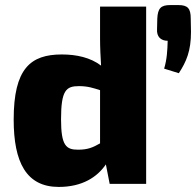

<svg xmlns="http://www.w3.org/2000/svg" viewBox="-20 -726 774 758"><path d="M733 -653C733 -693 721 -706 684 -706H652C615 -706 603 -693 601 -653L600 -611C598 -582 614 -565 642 -565C641 -527 639 -491 628 -455L686 -437C716 -483 734 -525 734 -600ZM375 -574C375 -538 377 -501 379 -467C337 -499 282 -511 224 -511C100 -511 34 -455 34 -254C34 -85 84 12 212 12C305 12 364 -27 398 -77L413 0H557V-700H375ZM288 -135C241 -135 221 -151 221 -255C221 -370 241 -386 292 -386C327 -386 350 -378 375 -370V-160C347 -144 327 -135 288 -135Z"/></svg>

Font: Exo 2 Extra Bold
Style: Regular
Weight: 800
Designer: Natanael Gama
Version: Version 1.001;PS 001.001;hotconv 1.0.88;makeotf.lib2.5.64775